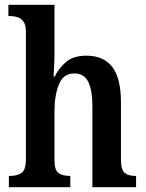

<svg xmlns="http://www.w3.org/2000/svg" viewBox="-20 -780 610 800"><path d="M17 0V-47H22Q50 -47 69 -59Q88 -71 88 -118V-648Q88 -677 77.5 -690.5Q67 -704 52.5 -708.5Q38 -713 24 -713H15V-760H207V-560Q207 -530 205.5 -501Q204 -472 203 -461H208Q225 -496 255.5 -522Q286 -548 340 -548Q411 -548 447.5 -501.5Q484 -455 484 -352V-118Q484 -72 499.5 -59.5Q515 -47 544 -47H547V0H365V-338Q365 -403 348 -438.5Q331 -474 290 -474Q244 -474 225.5 -428.5Q207 -383 207 -315V-113Q207 -70 224.5 -58.5Q242 -47 271 -47H273V0Z"/></svg>

Font: Noto Serif Hebrew Condensed SemiBold
Style: Regular
Weight: 600
Width: 3
Designer: Monotype Design Team
Foundry: Monotype Imaging Inc.
Version: Version 2.004; ttfautohint (v1.8.4.7-5d5b)